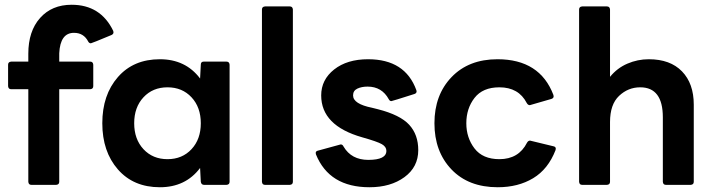

<svg xmlns="http://www.w3.org/2000/svg" viewBox="-20 -777 3000 807"><path d="M216 0H112Q100 0 99 -13V-402H27Q15 -402 14 -415V-505Q14 -517 27 -518H99V-551Q99 -646 148.5 -701.5Q198 -757 281 -757Q403 -757 456 -647L457 -641Q457 -634 449 -630Q365 -595 362 -595Q355 -595 351 -602Q332 -639 291 -639Q233 -639 229 -553V-518H359Q371 -518 372 -505V-415Q372 -403 359 -402H229V-13Q229 -1 216 0Z M652 10Q541 10 475.5 -65Q410 -140 410 -259Q410 -378 475.5 -453Q541 -528 652 -528Q760 -528 821 -447L824 -505Q824 -518 836 -518H932Q944 -518 945 -505V-13Q945 -1 932 0H838Q826 0 824 -13L821 -71Q760 10 652 10ZM684 -108Q746 -108 785 -150Q824 -192 824 -259Q824 -326 785 -368Q746 -410 684 -410Q622 -410 583 -368Q544 -326 544 -259Q544 -192 583 -150Q622 -108 684 -108Z M1198 0H1094Q1082 0 1081 -13V-737Q1081 -749 1094 -750H1198Q1210 -750 1211 -737V-13Q1211 -1 1198 0Z M1533 10Q1364 10 1308 -128L1307 -134Q1307 -142 1317 -144L1412 -170Q1420 -170 1424 -161Q1457 -105 1528 -105Q1604 -105 1604 -143Q1604 -160 1585 -171Q1566 -182 1502 -200Q1330 -249 1330 -376Q1330 -442 1384.5 -485Q1439 -528 1527 -528Q1683 -528 1730 -398L1731 -393Q1731 -385 1722 -382Q1628 -352 1625 -352Q1618 -352 1614 -360Q1585 -413 1525 -413Q1500 -413 1482 -404.5Q1464 -396 1464 -376Q1464 -340 1544 -324L1568 -318Q1662 -294 1700 -252.5Q1738 -211 1738 -146Q1738 -75 1680 -32.5Q1622 10 1533 10Z M2072 10Q1949 10 1877.5 -65Q1806 -140 1806 -259Q1806 -378 1878 -453Q1950 -528 2071 -528Q2249 -528 2306 -378L2307 -372Q2307 -364 2297 -361L2207 -335Q2199 -335 2194 -344Q2160 -410 2079 -410Q2009 -410 1974.5 -365.5Q1940 -321 1940 -259Q1940 -198 1974.5 -153Q2009 -108 2079 -108Q2160 -108 2195 -177Q2200 -186 2208 -186L2307 -162Q2316 -160 2316 -152L2315 -146Q2284 -66 2221 -28Q2158 10 2072 10Z M2883 0H2779Q2767 0 2766 -13V-284Q2766 -410 2671 -410Q2620 -410 2582 -374Q2544 -338 2544 -264V-13Q2544 -1 2531 0H2427Q2415 0 2414 -13V-737Q2414 -749 2427 -750H2531Q2543 -750 2544 -737V-454Q2574 -491 2617 -509.5Q2660 -528 2707 -528Q2797 -528 2846.5 -477Q2896 -426 2896 -337V-13Q2896 -1 2883 0Z"/></svg>

Font: YamahaIndonesia935. App
Style: Bold
Weight: 700
Designer: Dalton Maag Ltd
Foundry: Dalton Maag Ltd
Version: Version 1.002; January 01, 2024; Regular/Italic